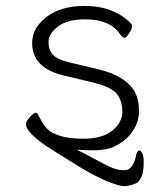

<svg xmlns="http://www.w3.org/2000/svg" viewBox="-20 -501 550 645"><path d="M105 -33Q83 -51 75 -64Q67 -75 67 -84Q67 -92 80 -107Q93 -122 100 -122Q106 -122 107 -118Q116 -98 131 -77Q162 -35 260 -35Q323 -35 357 -62Q391 -90 391 -126Q391 -163 372 -186Q353 -209 296 -223L196 -247Q88 -272 88 -356Q88 -393 112 -421Q163 -481 264 -481Q364 -481 422 -420Q423 -418 423 -411Q423 -402 413 -388Q404 -374 398.5 -374Q393 -374 384 -385Q351 -436 266 -436Q206 -436 175 -412Q143 -388 143 -360Q143 -332 158 -317Q172 -301 215 -291L311 -268Q375 -253 411 -220Q447 -188 447 -128Q447 -90 424 -58Q402 -26 360 -7Q330 7 260 3L238 2L258 12Q310 40 330 50Q363 68 384 70Q407 72 413 67Q431 54 437 22Q439 9 446 5Q451 3 457 12Q465 24 462 63Q459 100 439 114Q405 129 381 122Q334 110 264 70Q186 22 155 2Q124 -17 105 -33ZM384 -385Z"/></svg>

Font: ToneOZ-Pinyin-WenKai-Light
Style: Light
Weight: 300
Designer: Fontworks Inc.
Foundry: ToneOZ
Version: Version 0.240331